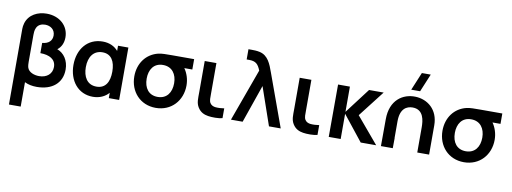

<svg xmlns="http://www.w3.org/2000/svg" viewBox="-75 -1255 5197 1949"><g transform="rotate(10 2523.0 -281.0)"><path d="M69 -540V240H190V-11.5C224.5 6 266.5 15 314.5 15C472 15 574 -68.5 574 -209C574 -303.5 524.5 -372.5 455 -398C496.5 -429 515.5 -477 515.5 -530.5C515.5 -650 419.5 -735 288 -735C196 -735 106.5 -692.5 78 -599.5C71.5 -577.5 69 -558 69 -540ZM191 -221.5V-497.5C191 -513.5 191 -546.5 203.5 -572.5C220.5 -610 258 -622 291 -622C346.5 -622 394 -589 394 -528C394 -473 356 -439.5 292.5 -434.5V-329C388 -328.5 453 -292.5 453 -214C453 -142.5 398.5 -97 319.5 -97C269.5 -97 213.5 -116.5 198 -161C191.5 -180 191 -208.5 191 -221.5Z M893 15C961 15 1018 -11 1056 -55V0H1162.5V-540H1056V-486.5C1019 -530 964.5 -555 896.5 -555C741.5 -555 644 -434 644 -270C644 -108 740 15 893 15ZM771.5 -269.5C771.5 -378 823.5 -447 913 -447C1005 -447 1044.5 -375.5 1044.5 -270C1044.5 -165.5 1005 -93 911.5 -93C814 -93 771.5 -172 771.5 -269.5Z M1541 15C1701.5 15 1810.5 -106 1810.5 -263C1810.5 -328.5 1789.5 -388.5 1758 -433H1840.5V-540H1614.5C1554 -540 1507.5 -540 1473 -532C1350.5 -503 1272.5 -398 1272.5 -263C1272.5 -106.5 1380 15 1541 15ZM1400 -263C1400 -353 1444.5 -427.5 1541 -427C1635 -427 1683 -356 1683 -263C1683 -168.5 1635.5 -98 1541 -98C1449 -98 1400 -165 1400 -263Z M2080.5 4C2119 10.5 2188 11 2228 0V-101C2199.5 -96.5 2166.5 -94.5 2140 -97C2117 -99 2094 -108 2081 -130C2067.5 -152.5 2070 -183 2070 -227.5V-540H1949.5V-220.5C1949.5 -152 1944.5 -109 1972 -64C2001 -17 2041 -2.5 2080.5 4Z M2511 -540 2315 0H2435.5L2571.5 -391.5L2707 0H2828L2632 -540C2601 -627.5 2570 -707.5 2484 -727.5C2453.5 -735 2415 -735 2403.5 -735H2366V-629.5H2391.5C2460.5 -629.5 2485.5 -604 2511 -540Z M3059.5 4C3098 10.5 3167 11 3207 0V-101C3178.5 -96.5 3145.5 -94.5 3119 -97C3096 -99 3073 -108 3060 -130C3046.5 -152.5 3049 -183 3049 -227.5V-540H2928.5V-220.5C2928.5 -152 2923.5 -109 2951 -64C2980 -17 3020 -2.5 3059.5 4Z M3323 0H3446V-260L3652.5 0H3812L3584.5 -270L3794 -540H3643.5L3446 -280V-540H3324Z M4235.5 -260V0H4357.5V-301.5C4357.5 -464 4244.5 -551 4119 -554.5C3991 -558.5 3862 -476.5 3862 -277.5L3861 0H3983L3984 -102L3983 -108V-277.5C3983 -408.5 4049.5 -442 4110.5 -442C4226 -442 4235.5 -326.5 4235.5 -260ZM4064.5 -617.5H4156L4233 -802.5H4141.5Z M4717.5 15C4878 15 4987 -106 4987 -263C4987 -328.5 4966 -388.5 4934.5 -433H5017V-540H4791C4730.5 -540 4684 -540 4649.5 -532C4527 -503 4449 -398 4449 -263C4449 -106.5 4556.5 15 4717.5 15ZM4576.5 -263C4576.5 -353 4621 -427.5 4717.5 -427C4811.5 -427 4859.5 -356 4859.5 -263C4859.5 -168.5 4812 -98 4717.5 -98C4625.5 -98 4576.5 -165 4576.5 -263Z"/></g></svg>

Font: Eudonet
Style: Bold
Weight: 700
Designer: Mikhail Sharanda
Foundry: Mikhail Sharanda
Version: Version 4.503;Glyphs 3.1.2 (3151)